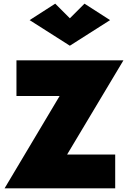

<svg xmlns="http://www.w3.org/2000/svg" viewBox="-20 -1030 705 1050"><path d="M362 -930 442 -1010 582 -920 362 -780 142 -920 282 -1010ZM70 -505V-700H655L347 -185H610V0H5L306 -505Z"/></svg>

Font: Jost* Black
Style: Regular
Weight: 900
Version: Version 3.7